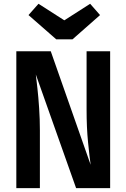

<svg xmlns="http://www.w3.org/2000/svg" viewBox="-20 -975 655 995"><path d="M374.4 0 165.6 -589.2Q168.7 -564.1 173.8 -518.2Q179 -472.3 182.8 -415.1Q186.7 -357.9 186.7 -298.5V0H64.6V-709.2H243.1L449.7 -121Q444.1 -160.5 436.4 -236.7Q428.7 -312.8 428.7 -408.2V-709.2H550.8V0ZM447.2 -955.4 498.5 -896.9 355.9 -771.3H271.3L127.7 -896.9L179.5 -955.4L313.3 -869.7Z"/></svg>

Font: Fira Code SemiBold
Style: Regular
Weight: 600
Designer: Carrois Corporate, Edenspiekermann AG, Nikita Prokopov
Foundry: Carrois Corporate, Edenspiekermann AG, Nikita Prokopov
Version: Version 6.002